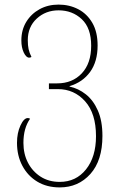

<svg xmlns="http://www.w3.org/2000/svg" viewBox="-20 -566 520 836"><path d="M240 250Q184 250 142.5 225Q101 200 77.5 156Q54 112 54 56Q54 13 69 -19.5Q84 -52 101 -52Q106 -52 111 -49Q82 -8 82 56Q82 104 101.5 142Q121 180 156.5 203Q192 226 240 226Q311 226 354.5 171.5Q398 117 398 27Q398 -72 350.5 -125Q303 -178 232 -178H193V-203H229Q295 -203 336 -246.5Q377 -290 377 -367Q377 -444 336 -482.5Q295 -521 235 -521Q179 -521 140 -485Q101 -449 101 -391Q101 -368 104.5 -352Q108 -336 117 -318Q112 -315 107 -315Q94 -315 83.5 -337Q73 -359 73 -390Q73 -436 94.5 -471Q116 -506 152.5 -526Q189 -546 235 -546Q282 -546 320.5 -526Q359 -506 382 -466.5Q405 -427 405 -368Q405 -298 372.5 -253Q340 -208 283 -191V-189Q321 -181 353.5 -155.5Q386 -130 406 -85Q426 -40 426 26Q426 133 373.5 191.5Q321 250 240 250Z"/></svg>

Font: Noto Serif Georgian SemiCondensed Thin
Style: Regular
Weight: 100
Width: 4
Designer: Monotype Design Team, Akaki Razmadze
Foundry: Google LLC
Version: Version 2.003; ttfautohint (v1.8.4.7-5d5b)